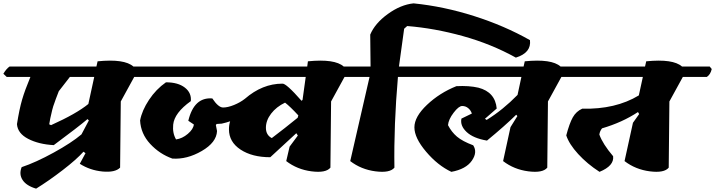

<svg xmlns="http://www.w3.org/2000/svg" viewBox="-55 -1023 4257 1143"><path d="M904 -627 916 -612Q909 -580 887 -565H744L664 -419L660 -25Q630 5 555.5 -2Q481 -9 420 -48L454 -111L442 -120Q401 -74 318.5 -10.5Q236 53 160 100Q102 83 79.5 48.5Q57 14 74 -28Q158 -56 264.5 -114.5Q371 -173 430 -223L474 -306L466 -314Q412 -268 265 -159Q175 -164 112.5 -196.5Q50 -229 46 -284Q60 -373 76.5 -429.5Q93 -486 126 -565H-15L-35 -584Q-17 -614 2 -627H519L526 -658Q686 -674 739 -627ZM471 -404 506 -565H361L295 -480Q294 -476 286 -456.5Q278 -437 277 -433Q276 -429 270 -413Q264 -397 262 -390.5Q260 -384 256 -369Q252 -354 250 -343Q245 -325 238 -283L249 -278Q400 -346 471 -404Z M1709 -230 1554 -87Q1446 -87 1377 -132.5Q1308 -178 1308 -253Q1308 -279 1315 -301Q1296 -294 1265 -287L1235 -285L1230 -279L1237 -243Q1234 -175 1146 -124Q1058 -73 971 -79Q895 -106 839 -166.5Q783 -227 779 -306Q790 -365 832 -428.5Q874 -492 933 -533Q1005 -533 1045.5 -501.5Q1086 -470 1081 -421Q983 -351 976 -281Q971 -231 993 -193Q1030 -198 1063 -226Q1096 -254 1099 -282Q1081 -295 1066 -304Q1100 -446 1209 -437Q1245 -383 1273 -383Q1301 -383 1338 -398Q1375 -413 1403 -435Q1507 -525 1626 -525Q1648 -528 1740 -423L1746 -428L1765 -565H745L725 -584Q743 -614 762 -627H1774L1778 -658Q1938 -674 1991 -627H2156L2168 -612Q2161 -580 2139 -565H1996L1916 -419L1912 -25Q1885 8 1799.5 -3Q1714 -14 1649 -64L1669 -150L1718 -216ZM1563 -201Q1641 -260 1717 -322L1721 -336Q1672 -389 1642 -412Q1590 -387 1559 -346.5Q1528 -306 1528 -262.5Q1528 -219 1563 -201Z M2149 -817Q2177 -884 2253.5 -939.5Q2330 -995 2407 -1003Q2586 -985 2767 -927.5Q2948 -870 3100 -784Q3109 -709 3016 -680Q2870 -761 2701 -808Q2532 -855 2369 -868L2351 -852L2320 -627H2537L2549 -612Q2542 -580 2520 -565H2314Q2289 -278 2293 -25Q2266 8 2180.5 -3Q2095 -14 2030 -64L2145 -565H1997L1977 -584Q1995 -614 2014 -627H2151Z M2612 -278Q2633 -237 2665.5 -209.5Q2698 -182 2762 -158Q2789 -117 2754 -66.5Q2719 -16 2632 0Q2551 -38 2481.5 -120Q2412 -202 2412 -265Q2412 -328 2487 -399Q2562 -470 2662 -510Q2737 -514 2793 -501Q2893 -475 2902 -377L2832 -316L2842 -309Q2939 -369 3026 -458L3049 -565H2378L2358 -584Q2376 -614 2395 -627H3062L3069 -658Q3229 -674 3282 -627H3447L3459 -612Q3452 -580 3430 -565H3287L3207 -419L3203 -25Q3176 8 3090.5 -3Q3005 -14 2940 -64L2984 -266L3025 -332L3018 -340Q2951 -274 2844 -186Q2762 -200 2722.5 -237.5Q2683 -275 2692 -317Q2702 -322 2723 -332Q2744 -342 2754 -347Q2748 -366 2732.5 -379Q2717 -392 2696.5 -392Q2676 -392 2645.5 -352Q2615 -312 2612 -278Z M4170 -627 4182 -612Q4175 -580 4153 -565H4010L3930 -419L3926 -25Q3899 8 3813.5 -3Q3728 -14 3663 -64L3713 -292L3750 -344L3743 -356Q3649 -294 3529 -259Q3516 -243 3513 -222Q3533 -166 3595 -93Q3602 -36 3514 0Q3441 -47 3387 -106Q3333 -165 3316 -217Q3335 -289 3355 -324.5Q3375 -360 3411 -376Q3609 -371 3748 -455L3772 -565H3289L3269 -584Q3287 -614 3306 -627H3785L3792 -658Q3952 -674 4005 -627Z"/></svg>

Font: Tillana ExtraBold
Style: Regular
Weight: 800
Designer: Lipi Raval (Devanagari, Latin), Jonny Pinhorn (Latin)
Foundry: Indian Type Foundry
Version: Version 2.003;PS 1.0;hotconv 1.0.79;makeotf.lib2.5.61930; tt